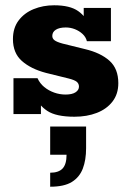

<svg xmlns="http://www.w3.org/2000/svg" viewBox="-20 -432 489 727"><path d="M262 10Q192 10 158.5 -12.5Q125 -35 116 -67L135 -75V0H31V-136H122Q131 -116 147.5 -102.5Q164 -89 185 -81.5Q206 -74 228 -74Q253 -74 266 -82.5Q279 -91 279 -104Q279 -115 271 -122Q263 -129 239 -135L154 -156Q97 -171 63 -201Q29 -231 29 -284Q29 -326 50.5 -354.5Q72 -383 107.5 -397.5Q143 -412 185 -412Q245 -412 276 -390Q307 -368 315 -337L297 -338V-402H400V-276H309Q305 -292 292.5 -303.5Q280 -315 263.5 -321.5Q247 -328 229 -328Q205 -328 191.5 -319.5Q178 -311 178 -296Q178 -286 186.5 -279.5Q195 -273 217 -267L302 -246Q361 -232 394.5 -202Q428 -172 428 -117Q428 -76 406 -47.5Q384 -19 346.5 -4.5Q309 10 262 10ZM170 275V222Q202 222 217 206Q232 190 232 154H170V47H306V129Q306 174 293.5 206.5Q281 239 252 257Q223 275 170 275Z"/></svg>

Font: Rokkitt SemiBold ExtraBold
Style: Regular
Weight: 800
Version: Version 3.103